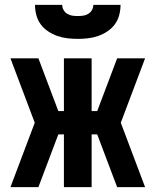

<svg xmlns="http://www.w3.org/2000/svg" viewBox="-20 -770 640 790"><path d="M23 0 123 -265 23 -530H138L220 -313H243V-530H357V-313H380L462 -530H577L477 -265L577 0H462L380 -217H357V0H243V-217H220L138 0ZM300 -610Q279 -610 257.5 -612.5Q236 -615 216 -622Q196 -629 178 -641Q160 -653 147.5 -670Q135 -687 129.5 -708Q124 -729 124 -750H236Q236 -739 241.5 -729Q247 -719 257 -713Q267 -707 278 -705.5Q289 -704 300 -704Q311 -704 322 -705.5Q333 -707 343 -713Q353 -719 358.5 -729Q364 -739 364 -750H476Q476 -729 470.5 -708Q465 -687 452.5 -670Q440 -653 422 -641Q404 -629 384 -622Q364 -615 342.5 -612.5Q321 -610 300 -610Z"/></svg>

Font: Iosevka Curly XBdEx
Style: Regular
Weight: 800
Width: 7
Monospace: yes
Designer: Belleve Invis
Foundry: Belleve Invis
Version: Version 11.1.0; ttfautohint (v1.8.3)